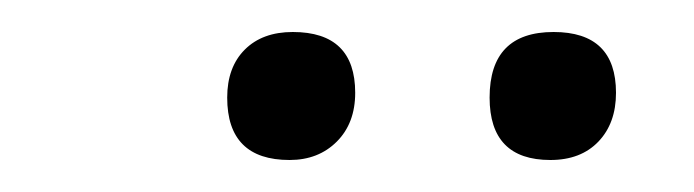

<svg xmlns="http://www.w3.org/2000/svg" viewBox="-20 -666 434 120"><path d="M163 -646Q202 -646 202 -608Q202 -589 190.5 -577.5Q179 -566 161 -566Q122 -566 122 -605Q122 -624 133 -635Q144 -646 163 -646ZM326 -646Q365 -646 365 -608Q365 -589 354 -577.5Q343 -566 324 -566Q286 -566 286 -605Q286 -646 326 -646Z"/></svg>

Font: Alegreya Sans
Style: Italic
Weight: 400
Italic angle: -7°
Designer: Juan Pablo del Peral
Foundry: Huerta Tipografica
Version: Version 2.007